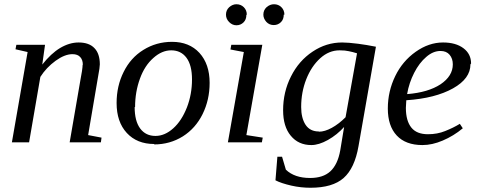

<svg xmlns="http://www.w3.org/2000/svg" viewBox="-20 -670 2260 904"><path d="M369 -365H370Q370 -388 358 -401Q346 -415 321 -415Q285 -415 242 -384Q198 -352 170 -308L117 0H36L110 -425L53 -438L57 -459H192L179 -366Q220 -418 263 -444Q307 -470 350 -470Q400 -470 425 -443Q450 -417 450 -367Q450 -364 448 -346Q447 -341 395 -34L458 -22L455 0H308L357 -284Q369 -346 369 -365Z M616 -166H614Q614 -100 640 -65Q666 -30 712 -30Q756 -30 796 -66Q835 -101 860 -164Q884 -226 884 -296Q884 -363 858 -398Q832 -433 786 -433Q742 -433 702 -397Q661 -361 639 -300Q616 -237 616 -166ZM706 10V8Q625 8 577 -44Q529 -96 529 -185Q529 -265 562 -331Q595 -398 655 -435Q716 -473 790 -473Q871 -473 919 -421Q967 -368 967 -280Q967 -200 934 -133Q901 -66 841 -28Q780 10 706 10Z M1140 -34 1217 -22 1213 0H1053L1128 -425L1065 -437L1069 -459H1215ZM1319 -601H1316Q1316 -579 1303 -566Q1289 -552 1269 -552Q1248 -552 1234 -567Q1220 -583 1220 -601Q1220 -622 1235 -636Q1251 -650 1270 -650Q1291 -650 1305 -636Q1319 -622 1319 -601ZM1142 -601 1140 -600Q1140 -578 1127 -565Q1113 -551 1093 -551Q1074 -551 1059 -566Q1044 -581 1044 -601Q1044 -622 1059 -636Q1075 -650 1093 -650Q1114 -650 1128 -636Q1142 -622 1142 -601Z M1481 -51 1482 -50Q1509 -50 1542 -68Q1575 -86 1607 -118L1661 -419Q1649 -422 1640 -425Q1634 -427 1622 -429Q1610 -431 1603 -432Q1596 -433 1579 -433Q1529 -433 1488 -396Q1446 -358 1422 -297Q1398 -236 1398 -166Q1398 -114 1419 -82Q1440 -51 1481 -51ZM1601 -77 1602 -74Q1567 -35 1524 -11Q1481 13 1446 13Q1385 13 1349 -31Q1313 -74 1313 -151Q1313 -237 1350 -310Q1387 -384 1452 -427Q1516 -470 1591 -470Q1619 -470 1666 -464Q1705 -459 1750 -450L1668 18Q1650 122 1598 168Q1546 214 1442 214Q1396 214 1352 204Q1304 193 1277 179L1286 68H1308L1326 129Q1367 168 1440 168Q1501 168 1535 137Q1570 105 1582 38Z M2198 -371 2195 -367Q2195 -300 2113 -254Q2029 -207 1893 -198L1891 -162Q1891 -101 1917 -69Q1942 -38 1995 -38Q2039 -38 2076 -53Q2116 -69 2145 -87L2159 -66Q2116 -30 2064 -8Q2015 13 1969 13Q1890 13 1848 -32Q1806 -77 1806 -159Q1806 -240 1841 -312Q1875 -382 1937 -426Q1999 -470 2066 -470Q2126 -470 2162 -443Q2198 -416 2198 -371ZM1897 -228 1898 -227Q1996 -235 2054 -273Q2112 -312 2112 -367Q2112 -394 2097 -412Q2082 -430 2054 -430Q2019 -430 1987 -402Q1954 -374 1930 -327Q1906 -280 1897 -228Z"/></svg>

Font: Libra Serif Modern
Style: Italic
Weight: 400
Italic angle: -12°
Designer: Stefan Peev, Context Ltd
Foundry: Stefan Peev, Context Ltd
Version: Version 1.000